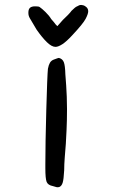

<svg xmlns="http://www.w3.org/2000/svg" viewBox="-20 -749 483 796"><path d="M168 -67.4Q168 -152.3 171.9 -293Q175.8 -433.6 178.7 -463.9Q181.6 -479.5 187 -488.8Q192.4 -498 203.1 -502Q210.9 -504.9 216.3 -506.8Q221.7 -508.8 224.6 -508.8Q239.3 -504.9 244.6 -491.2Q250 -477.5 251 -440.4Q252.9 -419.9 254.4 -394.5Q255.9 -369.1 256.8 -348.6Q257.8 -325.2 257.8 -296.9Q257.8 -282.2 257.3 -251Q256.8 -219.7 252.9 -152.3Q251 -127.9 248.5 -97.2Q246.1 -66.4 246.1 -43Q244.1 -4.9 239.7 8.8Q235.4 22.5 225.6 26.4Q222.7 27.3 219.7 27.3Q217.8 27.3 214.4 26.9Q210.9 26.4 199.2 22.5Q178.7 18.6 173.3 4.9Q168 -8.8 168 -51.8ZM97.7 -694.3V-697.3Q97.7 -710.9 104.5 -716.8Q111.3 -722.7 125 -722.7Q129.9 -722.7 136.2 -722.2Q142.6 -721.7 144.5 -719.7Q153.3 -713.9 168.5 -699.2Q183.6 -684.6 192.4 -669.9Q197.3 -665 202.6 -658.2Q208 -651.4 210.9 -647.5L217.8 -640.6L240.2 -666Q251 -675.8 261.7 -687Q272.5 -698.2 276.4 -704.1Q283.2 -710.9 289.6 -716.3Q295.9 -721.7 299.8 -722.7Q308.6 -728.5 316.4 -728.5Q319.3 -728.5 325.2 -727.1Q331.1 -725.6 337.9 -719.7Q345.7 -712.9 345.7 -702.1Q345.7 -691.4 335 -670.9Q324.2 -650.4 279.3 -602.5Q255.9 -577.1 238.8 -565.9Q221.7 -554.7 210 -554.7Q194.3 -554.7 174.3 -574.2Q154.3 -593.8 131.8 -626Q110.4 -662.1 104 -672.9Q97.7 -683.6 97.7 -694.3Z"/></svg>

Font: JasonHandwriting4
Style: Regular
Weight: 400
Version: Version 1.01.21